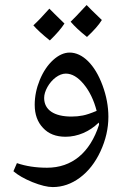

<svg xmlns="http://www.w3.org/2000/svg" viewBox="-20 -552 508 775"><path d="M192.9 203.1C231.9 203.1 268.6 190.4 302.7 165C336.9 139.6 364.7 104 385.7 58.6C406.7 13.2 417.5 -33.2 417.5 -80.6C417.5 -122.1 409.7 -164.6 394 -207C362.8 -292 312.5 -339.8 261.2 -339.8C238.8 -339.8 216.3 -329.6 194.3 -309.6C172.4 -289.6 154.3 -262.7 140.6 -229.5C127 -196.3 120.1 -162.6 120.1 -128.9C120.1 -90.3 131.3 -59.1 153.8 -35.6C175.8 -11.7 206.1 0 244.6 0C293.5 0 341.3 -21 377 -55.7L378.9 -57.1L379.9 -48.8C343.3 64.9 270 125 169.9 125C124.5 125 84 118.7 48.3 106.4L34.2 139.2C52.2 154.8 77.6 169.4 110.8 183.1C144 196.3 171.4 203.1 192.9 203.1ZM245.6 -254.9C270.5 -254.9 294.4 -240.7 317.9 -212.4C341.3 -184.1 358.9 -147.9 370.1 -104.5C346.7 -94.7 328.1 -88.4 314.5 -85.9C300.3 -83 285.2 -81.5 268.6 -81.5C198.2 -81.5 158.2 -108.4 158.2 -156.7C158.2 -169.9 162.6 -184.6 171.4 -200.7C189 -231.9 218.3 -254.9 245.6 -254.9ZM240.2 -457C207.5 -488.8 187 -508.8 179.2 -517.1C153.8 -488.3 132.3 -465.8 114.7 -449.7C128.9 -433.1 151.4 -412.6 181.2 -388.7C208.5 -415 228 -438 240.2 -457ZM391.1 -471.2C357.9 -502.9 337.4 -523.4 329.6 -531.7C293.9 -493.2 272.5 -470.7 265.1 -464.4C280.8 -445.8 302.7 -425.3 331.1 -402.8C358.9 -428.7 378.9 -451.2 391.1 -471.2Z"/></svg>

Font: Noto Naskh Arabic
Style: Regular
Weight: 400
Designer: Monotype Design Team
Foundry: Monotype Imaging Inc.
Version: Version 1.07